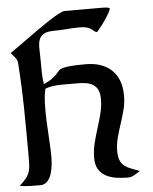

<svg xmlns="http://www.w3.org/2000/svg" viewBox="-53 -792 671 840"><g transform="rotate(-5 282.0 -372.0)"><path d="M425 -747Q434 -747 443 -746.5Q452 -746 460 -742Q460 -735 452 -721Q444 -707 433.5 -691.5Q423 -676 412 -662.5Q401 -649 396 -643Q390 -643 385.5 -647Q381 -651 373.5 -656.5Q366 -662 354 -666Q342 -670 322 -670Q294 -670 266.5 -667.5Q239 -665 211 -665Q178 -665 162.5 -655.5Q147 -646 142 -629Q137 -612 138 -589Q139 -566 139 -540Q139 -515 139.5 -487.5Q140 -460 144 -436Q170 -448 183 -458Q196 -468 203 -476Q210 -484 215.5 -490Q221 -496 233.5 -499.5Q246 -503 269 -505Q292 -507 334 -507Q406 -507 447.5 -468Q489 -429 489 -355Q489 -323 481 -293Q473 -263 463.5 -234Q454 -205 446 -175.5Q438 -146 438 -116Q438 -90 445 -74.5Q452 -59 464 -50Q476 -41 492.5 -35Q509 -29 529 -21Q517 -13 503.5 -5Q490 3 475 3Q450 3 425 -0.5Q400 -4 380 -14.5Q360 -25 347.5 -44Q335 -63 335 -95Q335 -128 343 -160Q351 -192 361 -223.5Q371 -255 379 -286Q387 -317 387 -350Q387 -374 380 -389Q373 -404 360 -412.5Q347 -421 330 -424Q313 -427 292 -427Q258 -427 219.5 -427Q181 -427 149 -416Q142 -387 141 -348.5Q140 -310 142 -268.5Q144 -227 146.5 -186.5Q149 -146 149 -115Q149 -101 147 -81Q145 -61 139 -42Q133 -23 121 -10Q109 3 90 3Q67 3 45 2.5Q23 2 0 -2Q19 -19 29.5 -32.5Q40 -46 44.5 -60.5Q49 -75 49.5 -92.5Q50 -110 50 -135Q50 -235 48.5 -335.5Q47 -436 40 -535Q39 -551 30 -562Q21 -573 11 -584Q21 -591 41.5 -605.5Q62 -620 87 -638Q112 -656 139.5 -675.5Q167 -695 191.5 -711Q216 -727 235 -737Q254 -747 262 -747H425Z"/></g></svg>

Font: Augsburger Schrift CAT
Style: Regular
Weight: 400
Designer: Peter Wiegel nach Roos&Junge Offenbach
Foundry: CAT-Fonts, Peter Wiegel
Version: Version 1.000